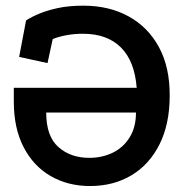

<svg xmlns="http://www.w3.org/2000/svg" viewBox="-20 -629 662 670"><path d="M270.8 -609.2Q361.2 -609.2 429.2 -571.6Q497.2 -534 534.9 -464.1Q572.5 -394.2 572.2 -295.8Q572.2 -196 536.6 -125.2Q501 -54.5 438.4 -17.1Q375.8 20.2 293.8 20.2Q217.8 20.2 157.5 -14.2Q97.2 -48.8 62.8 -114.8Q28.2 -180.8 28.2 -274.5V-322.5H457Q449.8 -416.2 401.6 -463.8Q353.5 -511.2 269.8 -511.2Q238.2 -511.2 211.1 -506Q184 -500.8 164 -492.8L145.8 -408.8L46.8 -430.5L71 -557.8Q89.8 -570 117.2 -581.4Q144.8 -592.8 182.5 -601Q220.2 -609.2 270.8 -609.2ZM291.5 -78.2Q337 -78.2 373.9 -96.4Q410.8 -114.5 432.6 -150Q454.5 -185.5 454.5 -236.2H141.2Q141.2 -153.5 183.8 -115.9Q226.2 -78.2 291.5 -78.2Z"/></svg>

Font: Podkova VF Beta
Style: Regular
Weight: 400
Designer: Ilya Yudin
Foundry: Cyreal (www.cyreal.org)
Version: Version 2.100